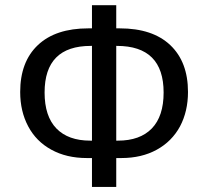

<svg xmlns="http://www.w3.org/2000/svg" viewBox="-20 -713 800 738"><path d="M702.6 -359.4Q702.6 -285.2 671.9 -227.1Q640.6 -169.4 582.5 -137.5Q524.4 -105.5 446.3 -105.5H426.8V5.4H333.5V-105.5H314Q235.4 -105.5 177.2 -137.7Q119.1 -169.4 88.4 -227.3Q57.6 -285.2 57.6 -359.4Q57.6 -475.6 125.7 -539.8Q193.8 -604 319.3 -604H333.5V-692.9H426.8V-604H440.4Q566.4 -604 634.5 -539.6Q702.6 -475.1 702.6 -359.4ZM608.9 -357.4Q608.9 -536.6 429.2 -536.6H426.8V-172.4H433.1Q518.1 -172.4 563.5 -219.2Q608.9 -266.1 608.9 -357.4ZM151.4 -357.4Q151.4 -266.1 196.8 -219.2Q242.2 -172.4 327.1 -172.4H333.5V-536.6H329.1Q151.4 -536.6 151.4 -357.4Z"/></svg>

Font: Arimo Nerd Font
Style: Regular
Weight: 400
Designer: Steve Matteson
Foundry: Monotype Imaging Inc.
Version: Version 1.33;Nerd Fonts 3.2.1